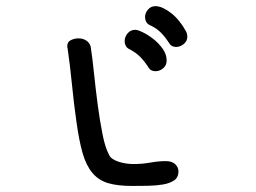

<svg xmlns="http://www.w3.org/2000/svg" viewBox="-20 -656 845 634"><path d="M203.1 -497.1Q202.1 -499 202.1 -503.9Q202.1 -517.6 213.9 -523.4Q225.6 -529.3 239.3 -529.3Q252.9 -529.3 263.7 -522.9Q274.4 -516.6 279.3 -502.9Q285.2 -464.8 290.5 -413.1Q295.9 -361.3 302.7 -309.6Q309.6 -257.8 318.4 -213.4Q327.1 -168.9 339.8 -145.5Q342.8 -137.7 351.1 -131.8Q359.4 -126 371.1 -122.1Q382.8 -118.2 396 -116.2Q409.2 -114.3 421.9 -114.3Q448.2 -114.3 476.1 -119.1Q503.9 -124 527.3 -124Q547.9 -124 558.6 -113.8Q569.3 -103.5 569.3 -89.8Q569.3 -70.3 555.2 -60.5Q541 -50.8 518.6 -46.9Q496.1 -43 468.8 -42.5Q441.4 -42 416 -42Q368.2 -42 336.9 -51.3Q305.7 -60.5 285.2 -85Q264.6 -109.4 252.9 -149.9Q241.2 -190.4 232.4 -253.9Q223.6 -315.4 217.3 -379.9Q210.9 -444.3 203.1 -497.1ZM408.2 -493.2Q399.4 -497.1 395.5 -504.4Q391.6 -511.7 391.6 -519.5Q391.6 -534.2 401.4 -545.9Q411.1 -557.6 426.8 -557.6Q434.6 -557.6 451.7 -549.3Q468.8 -541 486.3 -527.3Q503.9 -513.7 517.1 -495.1Q530.3 -476.6 530.3 -456.1Q530.3 -440.4 519 -430.7Q507.8 -420.9 493.2 -420.9Q477.5 -420.9 470.7 -432.6Q457 -454.1 442.9 -468.3Q428.7 -482.4 408.2 -493.2ZM478.5 -571.3Q467.8 -575.2 463.4 -583Q459 -590.8 459 -599.6Q459 -613.3 468.8 -624.5Q478.5 -635.7 493.2 -635.7Q504.9 -635.7 518.6 -629.4Q532.2 -623 546.4 -611.8Q560.5 -600.6 573.2 -584.5Q585.9 -568.4 595.7 -549.8Q598.6 -542 598.6 -535.2Q598.6 -520.5 586.9 -510.7Q575.2 -501 561.5 -501Q545.9 -501 539.1 -512.7Q525.4 -534.2 511.2 -548.3Q497.1 -562.5 478.5 -571.3Z"/></svg>

Font: Gamja Flower
Style: Regular
Weight: 400
Designer: YoonDesign Inc.
Foundry: YoonDesign Inc.
Version: Version 3.00;build 20171102